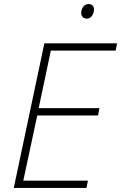

<svg xmlns="http://www.w3.org/2000/svg" viewBox="-20 -928 598 948"><path d="M410 -836C430 -836 444 -859 444 -882C444 -896 436 -908 417 -908C394 -908 381 -885 381 -864C381 -846 393 -836 410 -836ZM48 0H407L414 -36H95L164 -358H464L471 -394H171L231 -678H551L558 -714H199Z"/></svg>

Font: Noto Sans ExtraLight
Style: Italic
Weight: 200
Italic angle: -12°
Designer: Monotype Design Team
Foundry: Monotype Imaging Inc.
Version: Version 2.013